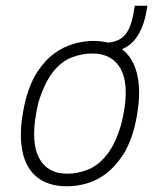

<svg xmlns="http://www.w3.org/2000/svg" viewBox="-20 -643 558 671"><path d="M214 8Q146 8 105.5 -27Q65 -62 55.5 -131Q46 -200 71 -300Q87 -357 113 -395.5Q139 -434 170 -456.5Q201 -479 236.5 -489.5Q272 -500 307 -500Q375 -500 414.5 -464.5Q454 -429 463.5 -360.5Q473 -292 449 -194Q433 -136 407 -97.5Q381 -59 350.5 -36Q320 -13 285 -2.5Q250 8 214 8ZM215 -36Q252 -36 288 -50.5Q324 -65 354 -103Q384 -141 404 -210Q434 -331 406 -393.5Q378 -456 302 -456Q266 -456 230 -442Q194 -428 164.5 -390.5Q135 -353 114 -284Q85 -161 113 -98.5Q141 -36 215 -36ZM351 -458 332 -472 336 -492Q374 -493 396 -504.5Q418 -516 430.5 -542Q443 -568 449 -612L451 -623H495L493 -609Q485 -561 467 -528Q449 -495 421 -478.5Q393 -462 351 -458Z"/></svg>

Font: Nunito Sans 7pt Condensed ExtraLight
Style: Italic
Weight: 250
Width: 3
Italic angle: -9°
Designer: Vernon Adams
Foundry: Vernon Adams
Version: Version 3.101;gftools[0.9.27]